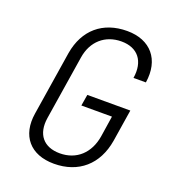

<svg xmlns="http://www.w3.org/2000/svg" viewBox="-136 -846 872 961"><g transform="rotate(20 300.0 -365.0)"><path d="M259 10C390 10 479 -68 501 -200L528 -371H299L289 -311H452L435 -200C420 -107 358 -49 269 -49C182 -49 137 -104 151 -194L205 -536C219 -626 282 -681 369 -681C456 -681 502 -623 487 -530H553C573 -657 503 -740 378 -740C248 -740 161 -665 139 -536L85 -194C65 -70 133 10 259 10Z"/></g></svg>

Font: JetBrains Mono ExtraLight
Style: Italic
Weight: 240
Italic angle: -9°
Monospace: yes
Designer: Philipp Nurullin, Konstantin Bulenkov
Foundry: JetBrains
Version: Version 2.305